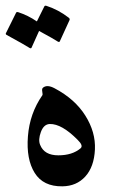

<svg xmlns="http://www.w3.org/2000/svg" viewBox="-52 -636 441 680"><path d="M100.6 -325.7Q115.2 -337.4 141.6 -323.2Q213.4 -285.2 250.2 -226.6Q287.1 -168 284.2 -106.4Q281.2 -44.9 250 -10.7Q218.8 23.4 168.9 23.9Q101.1 24.9 70.8 -23.7Q40.5 -72.3 46.9 -153.3Q53.2 -234.4 98.1 -298.8Q99.6 -300.8 97.7 -311.5Q95.7 -322.3 100.6 -325.7ZM233.4 -110.8Q244.1 -120.1 223.1 -140.6Q166.5 -197.8 124.5 -196.8Q103 -196.3 92.8 -168.5Q82.5 -140.6 90.3 -122.6Q105 -85.9 154.5 -85.9Q204.1 -85.9 233.4 -110.8ZM105 -613.3Q106.9 -617.2 112.8 -615.2Q154.8 -601.6 190.9 -573.7Q196.3 -569.8 194.3 -564.9L159.7 -489.3Q157.7 -484.9 149.4 -490.7Q142.1 -496.1 86.4 -526.4L59.6 -466.8Q57.6 -462.4 49.3 -468.3Q41 -474.1 -28.3 -512.2Q-32.7 -514.6 -31.2 -518.1L4.9 -590.8Q6.8 -594.7 12.7 -592.8Q47.4 -581.5 78.6 -560.1Z"/></svg>

Font: Amiri
Style: Slanted
Weight: 400
Italic angle: 9°
Designer: Khaled Hosny
Version: Version 000.107